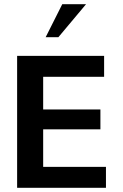

<svg xmlns="http://www.w3.org/2000/svg" viewBox="-20 -894 585 914"><path d="M61.5 0V-627.9H475.6V-528.3H185.5V-373H458V-278.3H185.5V-99.6H484.4V0ZM197.3 -716.8 276.4 -874H389.6L257.8 -716.8Z"/></svg>

Font: Padauk Book
Style: Bold
Weight: 700
Designer: Debbi Hosken, Becca Hirsbrunner Spalinger
Foundry: SIL International
Version: Version 5.000